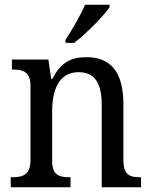

<svg xmlns="http://www.w3.org/2000/svg" viewBox="-20 -786 637 806"><path d="M255 -619V-606H291C343 -645 417 -721 440 -756V-766H337C318 -721 283 -662 255 -619ZM25 0H276V-42H271C231 -42 199 -49 199 -109V-320C199 -406 226 -483 310 -483C381 -483 407 -432 407 -346V0H572V-42H567C526 -42 498 -51 498 -114V-350C498 -487 441 -546 344 -546C282 -546 236 -527 200 -455H195L183 -536H30V-494H35C75 -494 108 -485 108 -426V-114C108 -51 74 -42 33 -42H25Z"/></svg>

Font: Noto Serif Sinhala SemiCondensed
Style: Regular
Weight: 400
Width: 4
Designer: Jelle Bosma - Monotype Design Team
Foundry: Monotype Imaging Inc.
Version: Version 2.007